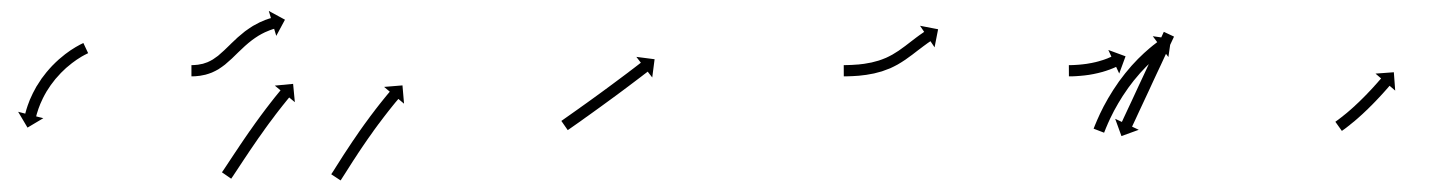

<svg xmlns="http://www.w3.org/2000/svg" viewBox="-20 -317 2587 342"><path d="M135.5 -221.6C136 -221.8 136.5 -222 137 -222.3L128.5 -240.4C128 -240.1 127.5 -239.9 126.9 -239.6C126.9 -239.6 126.9 -239.6 126.9 -239.6C126.9 -239.6 126.9 -239.6 126.9 -239.6C125.3 -238.8 123.8 -238.1 122.2 -237.3C122.2 -237.3 122.2 -237.3 122.2 -237.2C122.2 -237.2 122.1 -237.2 122.1 -237.2C119.7 -235.9 117.4 -234.6 115.1 -233.3C115.1 -233.3 115 -233.3 115 -233.3C114.9 -233.2 114.9 -233.2 114.9 -233.2C111.9 -231.4 108.9 -229.5 106 -227.6C106 -227.6 106 -227.6 105.9 -227.5C105.9 -227.5 105.8 -227.5 105.8 -227.5C102.4 -225.1 99 -222.7 95.7 -220.2C95.7 -220.2 95.6 -220.1 95.6 -220.1C95.5 -220.1 95.5 -220 95.5 -220C91.8 -217.1 88.2 -214.1 84.7 -211.1C84.7 -211.1 84.7 -211 84.6 -211C84.6 -211 84.5 -210.9 84.5 -210.9C80.8 -207.6 77.2 -204.1 73.7 -200.5C73.7 -200.5 73.7 -200.5 73.6 -200.5C73.6 -200.4 73.5 -200.4 73.5 -200.4C70 -196.6 66.5 -192.8 63.2 -188.8C63.2 -188.8 63.2 -188.8 63.1 -188.7C63.1 -188.7 63 -188.6 63 -188.6C59.8 -184.6 56.7 -180.5 53.6 -176.4C53.6 -176.4 53.6 -176.3 53.6 -176.2C53.5 -176.2 53.5 -176.1 53.5 -176.1C50.7 -172 48 -167.8 45.4 -163.6C45.4 -163.6 45.3 -163.5 45.3 -163.5C45.3 -163.4 45.2 -163.4 45.2 -163.4C42.9 -159.3 40.7 -155.3 38.6 -151.1C38.6 -151.1 38.5 -151.1 38.5 -151C38.5 -151 38.5 -150.9 38.5 -150.9C36.6 -147.2 34.9 -143.4 33.3 -139.6C33.3 -139.6 33.3 -139.5 33.2 -139.5C33.2 -139.4 33.2 -139.4 33.2 -139.4C31.9 -136.1 30.7 -132.8 29.5 -129.5C29.5 -129.5 29.5 -129.5 29.4 -129.4C29.4 -129.4 29.4 -129.3 29.4 -129.3C28.6 -126.8 27.7 -124.2 26.9 -121.6C26.9 -121.6 26.9 -121.6 26.9 -121.5C26.9 -121.5 26.9 -121.5 26.9 -121.5C26.4 -119.8 26 -118.1 25.5 -116.5C25.5 -116.5 25.5 -116.4 25.5 -116.4C25.5 -116.4 25.5 -116.4 25.5 -116.4C25.3 -115.8 25.2 -115.2 25 -114.6L12.3 -117.9L29 -89.7L57.2 -106.5L44.4 -109.7C44.6 -110.3 44.7 -110.8 44.9 -111.4C44.9 -111.4 44.9 -111.4 44.9 -111.4C44.8 -111.3 44.8 -111.3 44.8 -111.3C45.3 -112.9 45.7 -114.4 46.1 -116C46.1 -116 46.1 -115.9 46.1 -115.9C46.1 -115.9 46.1 -115.8 46.1 -115.8C46.8 -118.2 47.6 -120.6 48.4 -123C48.4 -123 48.4 -122.9 48.4 -122.9C48.3 -122.9 48.3 -122.8 48.3 -122.8C49.4 -125.9 50.6 -128.9 51.8 -131.9C51.8 -131.9 51.8 -131.9 51.7 -131.8C51.7 -131.8 51.7 -131.7 51.7 -131.7C53.2 -135.3 54.8 -138.8 56.5 -142.2C56.5 -142.2 56.4 -142.2 56.4 -142.1C56.4 -142.1 56.4 -142 56.4 -142C58.3 -145.9 60.4 -149.6 62.6 -153.4C62.6 -153.4 62.5 -153.3 62.5 -153.3C62.5 -153.2 62.4 -153.2 62.4 -153.2C64.8 -157.1 67.4 -161 70 -164.8C70 -164.8 69.9 -164.8 69.9 -164.7C69.9 -164.7 69.8 -164.6 69.8 -164.6C72.7 -168.5 75.6 -172.3 78.6 -176.1C78.6 -176.1 78.6 -176 78.5 -176C78.5 -175.9 78.4 -175.9 78.4 -175.9C81.6 -179.5 84.8 -183.1 88.1 -186.6C88.1 -186.6 88 -186.6 88 -186.5C87.9 -186.5 87.9 -186.5 87.9 -186.5C91.2 -189.8 94.6 -193 98 -196.2C98 -196.2 98 -196.1 97.9 -196.1C97.9 -196 97.8 -196 97.8 -196C101.1 -198.8 104.5 -201.6 107.9 -204.3C107.9 -204.3 107.8 -204.3 107.8 -204.3C107.7 -204.2 107.7 -204.2 107.7 -204.2C110.8 -206.5 113.9 -208.8 117.1 -211C117.1 -211 117.1 -211 117.1 -210.9C117 -210.9 117 -210.9 117 -210.9C119.7 -212.7 122.4 -214.4 125.2 -216.1C125.2 -216.1 125.2 -216 125.1 -216C125.1 -216 125 -216 125 -216C127.2 -217.2 129.3 -218.4 131.5 -219.6C131.5 -219.6 131.5 -219.5 131.4 -219.5C131.4 -219.5 131.4 -219.5 131.4 -219.5C132.8 -220.2 134.2 -220.9 135.6 -221.6C135.6 -221.6 135.6 -221.6 135.5 -221.6C135.5 -221.6 135.5 -221.6 135.5 -221.6Z M322.6 -201C322 -201 321.5 -201 321 -201L321 -181C321.6 -181 322.2 -181 322.8 -181C322.8 -181 322.8 -181 322.8 -181C322.9 -181 322.9 -181 322.9 -181C324.6 -181 326.2 -181.1 327.9 -181.2C327.9 -181.2 328 -181.2 328 -181.2C328.1 -181.2 328.1 -181.2 328.1 -181.2C330.7 -181.4 333.2 -181.6 335.8 -182C335.8 -182 335.8 -182 335.9 -182C336 -182 336.1 -182 336.1 -182C339.3 -182.5 342.5 -183.1 345.7 -183.9C345.7 -183.9 345.8 -183.9 345.9 -183.9C346 -184 346.1 -184 346.1 -184C349.8 -185 353.5 -186.2 357 -187.6C357 -187.6 357.2 -187.6 357.3 -187.7C357.4 -187.7 357.5 -187.8 357.5 -187.8C361.4 -189.5 365.3 -191.5 369 -193.6C369 -193.6 369.1 -193.7 369.2 -193.8C369.3 -193.8 369.4 -193.9 369.4 -193.9C373.4 -196.5 377.3 -199.2 381 -202.1C381 -202.1 381.1 -202.2 381.2 -202.3C381.2 -202.3 381.3 -202.4 381.3 -202.4C385.2 -205.7 389.1 -209.1 392.9 -212.6C392.9 -212.6 392.9 -212.6 392.9 -212.7C393 -212.7 393 -212.7 393 -212.7C396.9 -216.5 400.8 -220.3 404.7 -224.1L404.7 -224L404.6 -224C408.6 -227.9 412.6 -231.6 416.7 -235.4C416.7 -235.4 416.6 -235.3 416.6 -235.3C416.5 -235.3 416.5 -235.2 416.5 -235.2C420.5 -238.8 424.6 -242.2 428.9 -245.5C428.9 -245.5 428.8 -245.5 428.7 -245.4C428.7 -245.4 428.6 -245.3 428.6 -245.3C432.6 -248.2 436.6 -251 440.8 -253.6C440.8 -253.6 440.8 -253.6 440.7 -253.5C440.6 -253.5 440.5 -253.4 440.5 -253.4C444.2 -255.6 447.9 -257.6 451.7 -259.4C451.7 -259.4 451.6 -259.4 451.6 -259.4C451.5 -259.3 451.4 -259.3 451.4 -259.3C454.4 -260.6 457.4 -261.9 460.5 -263.1C460.5 -263.1 460.4 -263.1 460.4 -263.1C460.3 -263 460.3 -263 460.3 -263C462.2 -263.7 464.2 -264.4 466.2 -265.1C466.2 -265.1 466.2 -265 466.2 -265C466.2 -265 466.1 -265 466.1 -265C466.9 -265.2 467.6 -265.5 468.3 -265.7L472.1 -253.1L487.6 -281.9L458.8 -297.5L462.6 -284.8C461.8 -284.6 461 -284.4 460.3 -284.1C460.3 -284.1 460.2 -284.1 460.2 -284.1C460.2 -284.1 460.1 -284.1 460.1 -284.1C457.9 -283.4 455.7 -282.6 453.5 -281.8C453.5 -281.8 453.5 -281.8 453.4 -281.8C453.3 -281.8 453.3 -281.8 453.3 -281.8C449.9 -280.4 446.5 -279 443.2 -277.5C443.2 -277.5 443.1 -277.5 443.1 -277.5C443 -277.4 442.9 -277.4 442.9 -277.4C438.7 -275.3 434.6 -273.1 430.5 -270.8C430.5 -270.8 430.4 -270.7 430.4 -270.7C430.3 -270.6 430.2 -270.6 430.2 -270.6C425.6 -267.7 421.2 -264.6 416.8 -261.5C416.8 -261.5 416.7 -261.4 416.7 -261.4C416.6 -261.3 416.5 -261.3 416.5 -261.3C412 -257.7 407.6 -254 403.3 -250.3C403.3 -250.3 403.3 -250.2 403.2 -250.2C403.2 -250.1 403.1 -250.1 403.1 -250.1C398.9 -246.3 394.8 -242.3 390.7 -238.4L390.7 -238.4L390.7 -238.3C386.9 -234.6 383 -230.9 379.2 -227.2C379.2 -227.2 379.2 -227.2 379.2 -227.2C379.2 -227.2 379.3 -227.3 379.3 -227.3C375.8 -224 372.2 -220.8 368.5 -217.7C368.5 -217.7 368.5 -217.8 368.6 -217.8C368.7 -217.9 368.8 -217.9 368.8 -217.9C365.5 -215.4 362.1 -213 358.6 -210.7C358.6 -210.7 358.7 -210.8 358.8 -210.8C358.9 -210.9 359 -211 359 -211C355.9 -209.2 352.7 -207.5 349.4 -206.1C349.4 -206.1 349.5 -206.1 349.6 -206.2C349.7 -206.2 349.9 -206.3 349.9 -206.3C346.9 -205.1 343.9 -204.1 340.8 -203.2C340.8 -203.2 340.9 -203.3 341 -203.3C341.1 -203.3 341.2 -203.4 341.2 -203.4C338.5 -202.7 335.8 -202.2 333 -201.8C333 -201.8 333.1 -201.8 333.2 -201.8C333.3 -201.8 333.4 -201.8 333.4 -201.8C331.1 -201.5 328.9 -201.3 326.7 -201.2C326.7 -201.2 326.8 -201.2 326.8 -201.2C326.9 -201.2 326.9 -201.2 326.9 -201.2C325.4 -201.1 324 -201 322.5 -201C322.5 -201 322.5 -201 322.5 -201C322.6 -201 322.6 -201 322.6 -201ZM376.4 -11.6C376.1 -11.1 375.7 -10.6 375.3 -10.1L391.8 1.3C392.2 0.8 392.5 0.2 392.9 -0.3L392.9 -0.3L392.9 -0.3C393.9 -1.8 394.9 -3.3 396 -4.8L396 -4.9L396 -4.9C397.6 -7.3 399.2 -9.7 400.8 -12.1L400.8 -12.1L400.8 -12.1C402.9 -15.2 404.9 -18.4 407 -21.5C409.5 -25.2 412 -29 414.4 -32.7L414.4 -32.7L414.4 -32.7C417.2 -36.9 420 -41 422.8 -45.2L422.8 -45.2L422.7 -45.2C425.7 -49.6 428.8 -54.1 431.8 -58.5L431.8 -58.5L431.8 -58.5C434.9 -63 438.1 -67.6 441.2 -72.2L441.2 -72.1L441.2 -72.1C444.4 -76.7 447.6 -81.2 450.9 -85.7L450.8 -85.7L450.8 -85.7C454 -90.1 457.2 -94.4 460.3 -98.8L460.3 -98.7L460.3 -98.7C463.3 -102.8 466.3 -106.8 469.4 -110.8L469.4 -110.8L469.3 -110.8C472.1 -114.4 474.8 -118 477.6 -121.6L477.6 -121.6L477.6 -121.5C479.9 -124.5 482.3 -127.6 484.7 -130.6L484.7 -130.5L484.7 -130.5C486.5 -132.8 488.3 -135.1 490.2 -137.4L490.2 -137.4L490.2 -137.4C491.4 -138.9 492.6 -140.3 493.8 -141.8L493.8 -141.8L493.8 -141.8C494.2 -142.3 494.7 -142.8 495.1 -143.4L505.2 -135L502.1 -167.6L469.5 -164.5L479.7 -156.1C479.2 -155.6 478.8 -155.1 478.4 -154.5L478.4 -154.5L478.4 -154.5C477.1 -153 475.9 -151.5 474.7 -150L474.7 -150L474.7 -150C472.8 -147.7 470.9 -145.4 469 -143L469 -143L469 -143C466.6 -140 464.2 -136.9 461.8 -133.8L461.8 -133.8L461.8 -133.8C459 -130.2 456.2 -126.6 453.4 -122.9L453.4 -122.9L453.4 -122.9C450.3 -118.8 447.3 -114.7 444.2 -110.6L444.2 -110.6L444.2 -110.6C441 -106.2 437.8 -101.8 434.6 -97.4L434.6 -97.4L434.6 -97.4C431.3 -92.8 428.1 -88.2 424.9 -83.6L424.8 -83.6L424.8 -83.6C421.6 -79 418.5 -74.4 415.3 -69.8L415.3 -69.8L415.3 -69.8C412.2 -65.3 409.2 -60.8 406.2 -56.4L406.2 -56.3L406.2 -56.3C403.3 -52.1 400.5 -48 397.8 -43.8L397.8 -43.8L397.8 -43.8C395.3 -40 392.8 -36.3 390.3 -32.5C388.3 -29.4 386.2 -26.2 384.1 -23.1L384.1 -23.1L384.1 -23.1C382.5 -20.7 381 -18.4 379.4 -16L379.4 -16L379.4 -16C378.4 -14.5 377.4 -13.1 376.4 -11.6L376.4 -11.6ZM571 -8.1C570.7 -7.6 570.4 -7.1 570 -6.6L586.7 4.4C587 3.9 587.4 3.4 587.7 2.9L587.7 2.9L587.7 2.9C588.7 1.3 589.7 -0.2 590.7 -1.8L590.7 -1.8L590.7 -1.8C592.3 -4.2 593.8 -6.7 595.4 -9.1C597.4 -12.3 599.4 -15.5 601.5 -18.7L601.5 -18.7L601.5 -18.7C603.9 -22.5 606.3 -26.2 608.7 -30L608.7 -30L608.7 -30C611.5 -34.2 614.2 -38.4 617 -42.6L617 -42.6L616.9 -42.6C619.9 -47.1 622.9 -51.5 625.9 -56L625.9 -56L625.9 -56C629 -60.6 632.2 -65.2 635.3 -69.7L635.3 -69.7L635.3 -69.7C638.5 -74.2 641.7 -78.8 645 -83.3C645 -83.3 645 -83.3 645 -83.3C644.9 -83.3 644.9 -83.3 644.9 -83.3C648.1 -87.7 651.3 -92 654.5 -96.4C654.5 -96.4 654.5 -96.3 654.5 -96.3C654.5 -96.3 654.5 -96.3 654.5 -96.3C657.5 -100.4 660.5 -104.4 663.6 -108.4L663.6 -108.4L663.6 -108.4C666.3 -112 669.1 -115.5 671.9 -119.1L671.9 -119.1L671.9 -119.1C674.2 -122.1 676.6 -125.1 679 -128L679 -128L679 -128C680.9 -130.3 682.8 -132.6 684.6 -134.9L684.6 -134.9L684.6 -134.9C685.8 -136.3 687.1 -137.8 688.3 -139.2L688.3 -139.2L688.3 -139.2C688.7 -139.7 689.1 -140.3 689.6 -140.8L699.7 -132.3L696.9 -164.9L664.2 -162.2L674.3 -153.7C673.9 -153.1 673.4 -152.6 673 -152.1L673 -152.1L673 -152.1C671.7 -150.6 670.5 -149.1 669.2 -147.6L669.2 -147.6L669.2 -147.6C667.3 -145.3 665.4 -143 663.5 -140.6L663.5 -140.6L663.5 -140.6C661 -137.6 658.6 -134.5 656.2 -131.5L656.2 -131.5L656.2 -131.5C653.3 -127.8 650.5 -124.2 647.7 -120.6L647.7 -120.6L647.7 -120.5C644.6 -116.5 641.5 -112.4 638.4 -108.3C638.4 -108.3 638.4 -108.3 638.4 -108.3C638.4 -108.2 638.4 -108.2 638.4 -108.2C635.2 -103.8 631.9 -99.4 628.7 -95C628.7 -95 628.7 -95 628.7 -95C628.7 -95 628.7 -95 628.7 -95C625.4 -90.4 622.2 -85.8 618.9 -81.2L618.9 -81.1L618.9 -81.1C615.7 -76.5 612.5 -71.9 609.4 -67.2L609.4 -67.2L609.3 -67.2C606.3 -62.7 603.3 -58.2 600.3 -53.6L600.3 -53.6L600.3 -53.6C597.5 -49.4 594.7 -45.1 591.9 -40.9L591.9 -40.9L591.9 -40.9C589.5 -37.1 587 -33.2 584.6 -29.4L584.6 -29.4L584.6 -29.4C582.5 -26.2 580.5 -23 578.5 -19.8C576.9 -17.4 575.4 -15 573.9 -12.5L573.9 -12.5L573.9 -12.5C572.9 -11.1 572 -9.6 571 -8.1L571 -8.1Z M981.5 -102.7C980.9 -102.4 980.4 -102 979.9 -101.6L991.3 -85.2C991.8 -85.6 992.4 -86 992.9 -86.3C994.4 -87.4 996 -88.5 997.5 -89.5C999.9 -91.2 1002.3 -92.9 1004.6 -94.5C1007.7 -96.7 1010.8 -98.9 1013.9 -101L1013.9 -101L1013.9 -101C1017.5 -103.6 1021.1 -106.2 1024.7 -108.8L1024.8 -108.8L1024.8 -108.8C1028.8 -111.7 1032.8 -114.6 1036.9 -117.5L1036.9 -117.5L1036.9 -117.5C1041.2 -120.6 1045.5 -123.7 1049.8 -126.8L1049.8 -126.8L1049.8 -126.8C1054.3 -130 1058.7 -133.2 1063.1 -136.5L1063.1 -136.5L1063.1 -136.5C1067.6 -139.7 1072 -143 1076.4 -146.2L1076.4 -146.2L1076.4 -146.2C1080.7 -149.4 1084.9 -152.5 1089.2 -155.7L1089.2 -155.7L1089.2 -155.7C1093.2 -158.7 1097.2 -161.7 1101.1 -164.6L1101.2 -164.6L1101.2 -164.7C1104.7 -167.3 1108.3 -170 1111.8 -172.7L1111.8 -172.7L1111.8 -172.7C1114.8 -175 1117.8 -177.2 1120.8 -179.5C1123.1 -181.3 1125.4 -183 1127.7 -184.8C1129.2 -185.9 1130.7 -187.1 1132.2 -188.2C1132.7 -188.6 1133.2 -189 1133.7 -189.4L1141.8 -179L1146 -211.5L1113.5 -215.7L1121.5 -205.3C1121 -204.9 1120.5 -204.5 1120 -204.1C1118.5 -202.9 1117 -201.8 1115.6 -200.7C1113.3 -198.9 1111 -197.2 1108.7 -195.4C1105.7 -193.2 1102.7 -190.9 1099.7 -188.6L1099.7 -188.6L1099.8 -188.6C1096.2 -186 1092.7 -183.3 1089.1 -180.6L1089.1 -180.6L1089.1 -180.6C1085.2 -177.7 1081.2 -174.7 1077.3 -171.8L1077.3 -171.8L1077.3 -171.8C1073 -168.6 1068.8 -165.5 1064.5 -162.3L1064.5 -162.3L1064.5 -162.3C1060.1 -159.1 1055.7 -155.8 1051.3 -152.6L1051.3 -152.6L1051.3 -152.6C1046.9 -149.4 1042.5 -146.2 1038.1 -143L1038.1 -143L1038.1 -143C1033.8 -139.9 1029.5 -136.8 1025.2 -133.7L1025.2 -133.7L1025.2 -133.7C1021.2 -130.8 1017.2 -127.9 1013.1 -125.1L1013.1 -125.1L1013.2 -125.1C1009.5 -122.5 1005.9 -119.9 1002.3 -117.4L1002.3 -117.4L1002.3 -117.4C999.3 -115.2 996.2 -113.1 993.1 -110.9C990.8 -109.2 988.4 -107.6 986 -105.9C984.5 -104.9 983 -103.8 981.5 -102.7Z M1484.8 -201C1484.2 -201 1483.6 -201 1482.9 -201L1483 -181C1483.6 -181 1484.3 -181 1484.9 -181L1484.9 -181L1484.9 -181C1486.7 -181 1488.5 -181.1 1490.3 -181.1C1490.3 -181.1 1490.4 -181.1 1490.4 -181.1C1490.4 -181.1 1490.4 -181.1 1490.4 -181.1C1493.2 -181.2 1496 -181.3 1498.8 -181.4C1498.8 -181.4 1498.8 -181.4 1498.8 -181.4C1498.9 -181.4 1498.9 -181.4 1498.9 -181.4C1502.5 -181.6 1506.1 -181.8 1509.7 -182.1C1509.7 -182.1 1509.7 -182.1 1509.7 -182.1C1509.8 -182.1 1509.8 -182.1 1509.8 -182.1C1514 -182.5 1518.2 -183 1522.4 -183.6C1522.4 -183.6 1522.5 -183.6 1522.5 -183.6C1522.6 -183.6 1522.6 -183.6 1522.6 -183.6C1527.2 -184.3 1531.8 -185.2 1536.4 -186.1C1536.4 -186.1 1536.5 -186.1 1536.5 -186.1C1536.6 -186.1 1536.6 -186.1 1536.6 -186.1C1541.4 -187.3 1546.2 -188.5 1550.9 -189.9C1550.9 -189.9 1551 -189.9 1551.1 -190C1551.2 -190 1551.2 -190 1551.2 -190C1556 -191.6 1560.7 -193.4 1565.4 -195.3C1565.4 -195.3 1565.5 -195.3 1565.6 -195.4C1565.6 -195.4 1565.7 -195.4 1565.7 -195.4C1570.3 -197.5 1574.8 -199.8 1579.2 -202.2C1579.2 -202.2 1579.3 -202.2 1579.4 -202.3C1579.5 -202.3 1579.5 -202.4 1579.5 -202.4C1583.8 -204.9 1588 -207.5 1592.1 -210.3C1592.1 -210.3 1592.2 -210.3 1592.2 -210.3C1592.3 -210.4 1592.3 -210.4 1592.3 -210.4C1596.2 -213.1 1600.1 -215.9 1603.9 -218.8C1603.9 -218.8 1603.9 -218.8 1604 -218.8C1604 -218.8 1604 -218.8 1604 -218.8C1607.5 -221.5 1611 -224.2 1614.5 -226.9L1614.5 -226.9L1614.5 -226.9C1617.6 -229.2 1620.6 -231.5 1623.7 -233.8C1623.7 -233.8 1623.6 -233.8 1623.6 -233.8C1623.6 -233.8 1623.6 -233.8 1623.6 -233.8C1626 -235.6 1628.5 -237.4 1630.9 -239.1C1630.9 -239.1 1630.9 -239.1 1630.9 -239.1C1630.9 -239.1 1630.8 -239.1 1630.8 -239.1C1632.4 -240.2 1634 -241.3 1635.7 -242.5C1635.7 -242.5 1635.7 -242.4 1635.6 -242.4C1635.6 -242.4 1635.6 -242.4 1635.6 -242.4C1636.2 -242.8 1636.8 -243.2 1637.4 -243.6L1644.7 -232.7L1651 -264.9L1618.8 -271.1L1626.2 -260.2C1625.6 -259.8 1625 -259.4 1624.4 -259C1624.4 -259 1624.4 -259 1624.4 -259C1624.4 -258.9 1624.3 -258.9 1624.3 -258.9C1622.7 -257.8 1621 -256.6 1619.3 -255.4C1619.3 -255.4 1619.3 -255.4 1619.3 -255.4C1619.3 -255.4 1619.2 -255.4 1619.2 -255.4C1616.7 -253.6 1614.2 -251.7 1611.7 -249.9C1611.7 -249.9 1611.7 -249.8 1611.7 -249.8C1611.6 -249.8 1611.6 -249.8 1611.6 -249.8C1608.5 -247.5 1605.4 -245.1 1602.3 -242.7L1602.3 -242.7L1602.3 -242.7C1598.9 -240.1 1595.4 -237.4 1591.9 -234.7C1591.9 -234.7 1591.9 -234.8 1591.9 -234.8C1592 -234.8 1592 -234.8 1592 -234.8C1588.3 -232.1 1584.6 -229.4 1580.9 -226.8C1580.9 -226.8 1580.9 -226.8 1581 -226.8C1581 -226.9 1581.1 -226.9 1581.1 -226.9C1577.2 -224.4 1573.3 -221.9 1569.4 -219.6C1569.4 -219.6 1569.5 -219.7 1569.5 -219.7C1569.6 -219.7 1569.7 -219.8 1569.7 -219.8C1565.7 -217.6 1561.6 -215.5 1557.4 -213.6C1557.4 -213.6 1557.5 -213.7 1557.6 -213.7C1557.7 -213.7 1557.7 -213.8 1557.7 -213.8C1553.5 -212 1549.2 -210.4 1544.9 -209C1544.9 -209 1545 -209 1545.1 -209C1545.2 -209.1 1545.2 -209.1 1545.2 -209.1C1540.9 -207.8 1536.5 -206.6 1532.1 -205.6C1532.1 -205.6 1532.2 -205.6 1532.3 -205.7C1532.3 -205.7 1532.4 -205.7 1532.4 -205.7C1528.1 -204.8 1523.9 -204 1519.6 -203.4C1519.6 -203.4 1519.6 -203.4 1519.7 -203.4C1519.7 -203.4 1519.8 -203.4 1519.8 -203.4C1515.8 -202.9 1511.9 -202.4 1507.9 -202C1507.9 -202 1507.9 -202.1 1508 -202.1C1508 -202.1 1508.1 -202.1 1508.1 -202.1C1504.6 -201.8 1501.2 -201.5 1497.8 -201.4C1497.8 -201.4 1497.8 -201.4 1497.9 -201.4C1497.9 -201.4 1497.9 -201.4 1497.9 -201.4C1495.2 -201.2 1492.6 -201.2 1489.9 -201.1C1489.9 -201.1 1489.9 -201.1 1489.9 -201.1C1490 -201.1 1490 -201.1 1490 -201.1C1488.2 -201 1486.5 -201 1484.8 -201L1484.8 -201Z M1884.8 -201C1884.5 -201 1884.2 -201 1883.9 -201L1884 -181C1884.3 -181 1884.6 -181 1884.9 -181L1885 -181L1885 -181C1885.9 -181 1886.8 -181 1887.7 -181C1887.7 -181 1887.7 -181 1887.7 -181C1887.7 -181 1887.8 -181 1887.8 -181C1889.2 -181.1 1890.6 -181.1 1892 -181.1C1892 -181.1 1892 -181.1 1892 -181.1C1892.1 -181.1 1892.1 -181.1 1892.1 -181.1C1893.9 -181.2 1895.7 -181.3 1897.6 -181.4C1897.6 -181.4 1897.6 -181.4 1897.6 -181.4C1897.6 -181.4 1897.7 -181.4 1897.7 -181.4C1899.8 -181.5 1902 -181.7 1904.2 -181.9C1904.2 -181.9 1904.2 -181.9 1904.2 -181.9C1904.2 -181.9 1904.3 -181.9 1904.3 -181.9C1906.7 -182.1 1909.1 -182.3 1911.5 -182.6C1911.5 -182.6 1911.5 -182.6 1911.5 -182.6C1911.6 -182.6 1911.6 -182.6 1911.6 -182.6C1914.1 -182.9 1916.7 -183.3 1919.2 -183.6C1919.2 -183.6 1919.3 -183.6 1919.3 -183.6C1919.3 -183.6 1919.4 -183.6 1919.4 -183.6C1922 -184.1 1924.6 -184.5 1927.2 -185C1927.2 -185 1927.2 -185 1927.3 -185C1927.3 -185 1927.3 -185 1927.3 -185C1929.9 -185.5 1932.5 -186.1 1935.1 -186.7C1935.1 -186.7 1935.1 -186.7 1935.2 -186.7C1935.2 -186.7 1935.2 -186.7 1935.2 -186.7C1937.7 -187.3 1940.2 -187.9 1942.6 -188.6C1942.6 -188.6 1942.7 -188.6 1942.7 -188.6C1942.7 -188.6 1942.8 -188.6 1942.8 -188.6C1945.1 -189.3 1947.3 -190 1949.6 -190.7C1949.6 -190.7 1949.6 -190.7 1949.7 -190.7C1949.7 -190.7 1949.7 -190.7 1949.7 -190.7C1951.7 -191.4 1953.7 -192.1 1955.7 -192.8C1955.7 -192.8 1955.8 -192.8 1955.8 -192.8C1955.8 -192.8 1955.9 -192.8 1955.9 -192.8C1957.5 -193.5 1959.2 -194.1 1960.9 -194.8C1960.9 -194.8 1960.9 -194.8 1960.9 -194.8C1960.9 -194.8 1961 -194.8 1961 -194.8C1962.2 -195.3 1963.5 -195.9 1964.8 -196.4C1964.8 -196.4 1964.8 -196.4 1964.8 -196.4C1964.8 -196.4 1964.8 -196.4 1964.8 -196.4C1965.6 -196.8 1966.4 -197.2 1967.2 -197.5L1967.3 -197.5L1967.3 -197.5C1967.6 -197.7 1967.8 -197.8 1968.1 -197.9L1973.6 -186L1984.9 -216.7L1954.2 -228L1959.7 -216.1C1959.4 -215.9 1959.2 -215.8 1958.9 -215.7L1958.9 -215.7L1959 -215.7C1958.2 -215.4 1957.5 -215.1 1956.8 -214.7C1956.8 -214.7 1956.8 -214.7 1956.8 -214.8C1956.8 -214.8 1956.8 -214.8 1956.8 -214.8C1955.7 -214.3 1954.5 -213.8 1953.4 -213.3C1953.4 -213.3 1953.4 -213.3 1953.4 -213.3C1953.4 -213.3 1953.5 -213.3 1953.5 -213.3C1951.9 -212.7 1950.4 -212.2 1948.9 -211.6C1948.9 -211.6 1948.9 -211.6 1948.9 -211.6C1949 -211.6 1949 -211.6 1949 -211.6C1947.1 -211 1945.3 -210.3 1943.5 -209.7C1943.5 -209.7 1943.5 -209.7 1943.5 -209.7C1943.5 -209.7 1943.6 -209.8 1943.6 -209.8C1941.5 -209.1 1939.4 -208.5 1937.3 -207.9C1937.3 -207.9 1937.3 -207.9 1937.3 -207.9C1937.4 -207.9 1937.4 -207.9 1937.4 -207.9C1935.1 -207.3 1932.8 -206.7 1930.5 -206.1C1930.5 -206.1 1930.6 -206.1 1930.6 -206.2C1930.6 -206.2 1930.7 -206.2 1930.7 -206.2C1928.3 -205.6 1925.9 -205.1 1923.4 -204.6C1923.4 -204.6 1923.5 -204.6 1923.5 -204.6C1923.5 -204.7 1923.6 -204.7 1923.6 -204.7C1921.1 -204.2 1918.7 -203.8 1916.2 -203.4C1916.2 -203.4 1916.3 -203.4 1916.3 -203.4C1916.3 -203.4 1916.4 -203.4 1916.4 -203.4C1914 -203.1 1911.6 -202.7 1909.2 -202.5C1909.2 -202.5 1909.2 -202.5 1909.2 -202.5C1909.2 -202.5 1909.3 -202.5 1909.3 -202.5C1907 -202.2 1904.7 -202 1902.5 -201.8C1902.5 -201.8 1902.5 -201.8 1902.5 -201.8C1902.6 -201.8 1902.6 -201.8 1902.6 -201.8C1900.5 -201.6 1898.5 -201.5 1896.5 -201.4C1896.5 -201.4 1896.5 -201.4 1896.5 -201.4C1896.5 -201.4 1896.5 -201.4 1896.5 -201.4C1894.8 -201.3 1893.1 -201.2 1891.3 -201.1C1891.3 -201.1 1891.3 -201.1 1891.4 -201.1C1891.4 -201.1 1891.4 -201.1 1891.4 -201.1C1890.1 -201.1 1888.7 -201.1 1887.4 -201C1887.4 -201 1887.4 -201 1887.4 -201C1887.4 -201 1887.4 -201 1887.4 -201C1886.6 -201 1885.7 -201 1884.8 -201L1884.8 -201ZM2070.4 -250C2070.6 -250.6 2070.9 -251.2 2071.2 -251.8L2053.1 -260.3C2052.8 -259.7 2052.5 -259.1 2052.2 -258.5C2051.4 -256.8 2050.6 -255.1 2049.9 -253.4C2048.6 -250.7 2047.4 -248.1 2046.2 -245.5C2044.6 -242 2043 -238.6 2041.4 -235.2C2039.5 -231.1 2037.6 -227.1 2035.7 -223C2033.6 -218.5 2031.5 -214 2029.4 -209.5C2027.2 -204.7 2024.9 -199.8 2022.7 -195C2020.3 -190 2018 -185 2015.7 -180C2013.4 -175 2011.1 -170.1 2008.7 -165.1C2006.5 -160.2 2004.2 -155.4 2002 -150.6C1999.9 -146.1 1997.8 -141.5 1995.7 -137C1993.8 -133 1991.9 -128.9 1990 -124.9C1988.4 -121.5 1986.8 -118 1985.2 -114.6C1984 -112 1982.8 -109.3 1981.5 -106.7C1980.8 -105 1980 -103.3 1979.2 -101.6C1978.9 -101 1978.6 -100.4 1978.3 -99.8L1966.4 -105.4L1977.6 -74.6L2008.4 -85.8L1996.5 -91.4C1996.7 -92 1997 -92.6 1997.3 -93.2C1998.1 -94.9 1998.9 -96.6 1999.7 -98.3C2000.9 -100.9 2002.1 -103.5 2003.4 -106.2C2005 -109.6 2006.5 -113 2008.1 -116.4C2010 -120.5 2011.9 -124.5 2013.8 -128.6C2015.9 -133.1 2018 -137.6 2020.1 -142.1C2022.4 -147 2024.6 -151.8 2026.9 -156.6C2029.2 -161.6 2031.5 -166.6 2033.8 -171.6C2036.2 -176.6 2038.5 -181.6 2040.8 -186.6C2043 -191.4 2045.3 -196.2 2047.6 -201C2049.7 -205.6 2051.8 -210.1 2053.9 -214.6C2055.7 -218.6 2057.6 -222.7 2059.5 -226.7C2061.1 -230.2 2062.7 -233.6 2064.3 -237C2065.5 -239.6 2066.8 -242.3 2068 -244.9C2068.8 -246.6 2069.6 -248.3 2070.4 -250ZM1928.8 -89.8C1928.5 -89.1 1928.3 -88.5 1928 -87.8L1946.7 -80.6C1946.9 -81.2 1947.2 -81.9 1947.4 -82.5L1947.4 -82.5L1947.4 -82.5C1948.1 -84.3 1948.8 -86.1 1949.6 -87.9C1949.6 -87.9 1949.6 -87.9 1949.6 -87.9C1949.6 -87.8 1949.5 -87.8 1949.5 -87.8C1950.7 -90.6 1951.9 -93.4 1953.1 -96.2C1953.1 -96.2 1953.1 -96.1 1953.1 -96.1C1953.1 -96.1 1953 -96.1 1953 -96.1C1954.6 -99.7 1956.3 -103.2 1957.9 -106.8C1957.9 -106.8 1957.9 -106.7 1957.9 -106.7C1957.9 -106.7 1957.9 -106.7 1957.9 -106.7C1959.9 -110.8 1962 -115 1964.1 -119.1C1964.1 -119.1 1964.1 -119.1 1964.1 -119C1964.1 -119 1964 -119 1964 -119C1966.5 -123.5 1969 -128.1 1971.6 -132.5C1971.6 -132.5 1971.5 -132.5 1971.5 -132.5C1971.5 -132.5 1971.5 -132.4 1971.5 -132.4C1974.3 -137.2 1977.2 -141.9 1980.2 -146.6C1980.2 -146.6 1980.2 -146.5 1980.1 -146.5C1980.1 -146.5 1980.1 -146.4 1980.1 -146.4C1983.2 -151.2 1986.5 -156 1989.8 -160.6C1989.8 -160.6 1989.7 -160.6 1989.7 -160.6C1989.7 -160.5 1989.7 -160.5 1989.7 -160.5C1993.1 -165.1 1996.5 -169.7 2000.1 -174.2C2000.1 -174.2 2000.1 -174.1 2000 -174.1C2000 -174.1 2000 -174 2000 -174C2003.5 -178.3 2007.1 -182.6 2010.8 -186.8C2010.8 -186.8 2010.7 -186.7 2010.7 -186.7C2010.7 -186.7 2010.6 -186.6 2010.6 -186.6C2014.1 -190.5 2017.7 -194.3 2021.3 -198C2021.3 -198 2021.3 -198 2021.3 -198C2021.2 -198 2021.2 -197.9 2021.2 -197.9C2024.5 -201.2 2027.9 -204.5 2031.3 -207.7C2031.3 -207.7 2031.3 -207.6 2031.3 -207.6C2031.2 -207.6 2031.2 -207.6 2031.2 -207.6C2034.1 -210.2 2037.1 -212.8 2040.1 -215.4C2040.1 -215.4 2040.1 -215.4 2040 -215.4C2040 -215.4 2040 -215.3 2040 -215.3C2042.3 -217.3 2044.7 -219.2 2047.1 -221.1C2047.1 -221.1 2047.1 -221.1 2047.1 -221.1C2047 -221.1 2047 -221.1 2047 -221.1C2048.6 -222.3 2050.1 -223.5 2051.7 -224.7L2051.7 -224.7L2051.6 -224.7C2052.2 -225.1 2052.8 -225.5 2053.3 -225.9L2061.2 -215.4L2065.9 -247.9L2033.4 -252.5L2041.3 -241.9C2040.7 -241.5 2040.2 -241.1 2039.6 -240.6L2039.6 -240.6L2039.6 -240.6C2037.9 -239.4 2036.3 -238.1 2034.7 -236.8C2034.7 -236.8 2034.6 -236.8 2034.6 -236.8C2034.6 -236.8 2034.6 -236.8 2034.6 -236.8C2032.1 -234.8 2029.6 -232.7 2027.2 -230.7C2027.2 -230.7 2027.1 -230.7 2027.1 -230.6C2027.1 -230.6 2027.1 -230.6 2027.1 -230.6C2023.9 -227.9 2020.8 -225.2 2017.8 -222.4C2017.8 -222.4 2017.7 -222.4 2017.7 -222.3C2017.7 -222.3 2017.7 -222.3 2017.7 -222.3C2014.1 -218.9 2010.6 -215.5 2007.1 -212.1C2007.1 -212.1 2007.1 -212.1 2007.1 -212C2007 -212 2007 -212 2007 -212C2003.2 -208.1 1999.5 -204.1 1995.8 -200.1C1995.8 -200.1 1995.8 -200.1 1995.8 -200C1995.7 -200 1995.7 -200 1995.7 -200C1991.9 -195.6 1988.2 -191.2 1984.5 -186.7C1984.5 -186.7 1984.5 -186.7 1984.4 -186.6C1984.4 -186.6 1984.4 -186.6 1984.4 -186.6C1980.7 -181.9 1977.1 -177.1 1973.5 -172.3C1973.5 -172.3 1973.5 -172.3 1973.5 -172.3C1973.5 -172.2 1973.4 -172.2 1973.4 -172.2C1970 -167.3 1966.7 -162.4 1963.4 -157.4C1963.4 -157.4 1963.4 -157.4 1963.3 -157.4C1963.3 -157.3 1963.3 -157.3 1963.3 -157.3C1960.2 -152.5 1957.2 -147.6 1954.3 -142.6C1954.3 -142.6 1954.3 -142.6 1954.2 -142.5C1954.2 -142.5 1954.2 -142.5 1954.2 -142.5C1951.5 -137.8 1948.9 -133.1 1946.4 -128.4C1946.4 -128.4 1946.4 -128.3 1946.4 -128.3C1946.4 -128.3 1946.3 -128.3 1946.3 -128.3C1944.1 -124 1942 -119.7 1939.9 -115.4C1939.9 -115.4 1939.9 -115.3 1939.9 -115.3C1939.8 -115.3 1939.8 -115.3 1939.8 -115.3C1938.1 -111.6 1936.4 -107.9 1934.8 -104.2C1934.8 -104.2 1934.8 -104.2 1934.7 -104.2C1934.7 -104.1 1934.7 -104.1 1934.7 -104.1C1933.5 -101.2 1932.3 -98.4 1931.1 -95.5C1931.1 -95.5 1931.1 -95.5 1931.1 -95.4C1931 -95.4 1931 -95.4 1931 -95.4C1930.3 -93.6 1929.5 -91.7 1928.8 -89.8L1928.8 -89.8Z M2359.6 -100.8C2359.3 -100.6 2358.9 -100.4 2358.6 -100.1L2370.2 -83.8C2370.6 -84.1 2370.9 -84.3 2371.3 -84.6L2371.3 -84.6L2371.3 -84.6C2372.3 -85.3 2373.2 -86 2374.2 -86.7L2374.2 -86.7L2374.3 -86.7C2375.8 -87.9 2377.3 -89 2378.8 -90.1C2378.8 -90.1 2378.8 -90.2 2378.8 -90.2C2378.8 -90.2 2378.9 -90.2 2378.9 -90.2C2380.8 -91.7 2382.7 -93.2 2384.7 -94.7C2384.7 -94.7 2384.7 -94.7 2384.7 -94.7C2384.7 -94.8 2384.7 -94.8 2384.7 -94.8C2387 -96.6 2389.3 -98.4 2391.5 -100.3C2391.5 -100.3 2391.5 -100.3 2391.5 -100.3C2391.6 -100.3 2391.6 -100.3 2391.6 -100.3C2394.1 -102.4 2396.5 -104.6 2399 -106.7C2399 -106.7 2399 -106.7 2399 -106.7C2399.1 -106.7 2399.1 -106.8 2399.1 -106.8C2401.7 -109.1 2404.3 -111.4 2406.9 -113.8C2406.9 -113.8 2406.9 -113.8 2406.9 -113.8C2406.9 -113.8 2406.9 -113.8 2406.9 -113.8C2409.6 -116.3 2412.2 -118.8 2414.8 -121.3C2414.8 -121.3 2414.8 -121.3 2414.9 -121.3C2414.9 -121.3 2414.9 -121.3 2414.9 -121.3C2417.5 -123.8 2420.1 -126.4 2422.6 -129C2422.6 -129 2422.7 -129 2422.7 -129C2422.7 -129 2422.7 -129 2422.7 -129C2425.2 -131.5 2427.6 -134 2430.1 -136.6C2430.1 -136.6 2430.1 -136.6 2430.1 -136.6C2430.1 -136.6 2430.1 -136.6 2430.1 -136.6C2432.4 -139 2434.7 -141.4 2436.9 -143.8L2436.9 -143.8L2436.9 -143.8C2439 -146 2441 -148.2 2443 -150.4L2443 -150.4L2443 -150.4C2444.7 -152.3 2446.3 -154.1 2448 -156L2448 -156L2448 -156C2449.3 -157.5 2450.6 -158.9 2451.9 -160.4L2451.9 -160.4L2451.9 -160.4C2452.7 -161.3 2453.5 -162.3 2454.3 -163.2L2454.3 -163.2L2454.3 -163.2C2454.6 -163.5 2454.9 -163.9 2455.2 -164.2L2465.2 -155.6L2462.8 -188.3L2430.1 -185.9L2440.1 -177.3C2439.8 -177 2439.5 -176.6 2439.2 -176.3L2439.2 -176.3L2439.2 -176.3C2438.4 -175.4 2437.6 -174.5 2436.8 -173.5L2436.8 -173.6L2436.8 -173.6C2435.6 -172.1 2434.3 -170.7 2433.1 -169.3L2433.1 -169.3L2433.1 -169.3C2431.4 -167.5 2429.8 -165.6 2428.1 -163.8L2428.2 -163.8L2428.2 -163.8C2426.2 -161.7 2424.2 -159.5 2422.3 -157.4L2422.3 -157.4L2422.3 -157.4C2420.1 -155.1 2417.9 -152.7 2415.6 -150.4C2415.6 -150.4 2415.7 -150.4 2415.7 -150.4C2415.7 -150.4 2415.7 -150.4 2415.7 -150.4C2413.3 -148 2410.9 -145.5 2408.5 -143.1C2408.5 -143.1 2408.5 -143.1 2408.5 -143.1C2408.5 -143.1 2408.5 -143.1 2408.5 -143.1C2406 -140.6 2403.5 -138.1 2401 -135.7C2401 -135.7 2401 -135.7 2401 -135.7C2401 -135.7 2401 -135.7 2401 -135.7C2398.5 -133.3 2395.9 -130.9 2393.3 -128.5C2393.3 -128.5 2393.3 -128.5 2393.4 -128.5C2393.4 -128.5 2393.4 -128.5 2393.4 -128.5C2390.9 -126.2 2388.4 -124 2385.8 -121.7C2385.8 -121.7 2385.8 -121.7 2385.8 -121.8C2385.9 -121.8 2385.9 -121.8 2385.9 -121.8C2383.5 -119.7 2381.1 -117.7 2378.7 -115.6C2378.7 -115.6 2378.7 -115.7 2378.7 -115.7C2378.7 -115.7 2378.8 -115.7 2378.8 -115.7C2376.6 -113.9 2374.4 -112.1 2372.2 -110.4C2372.2 -110.4 2372.2 -110.4 2372.3 -110.4C2372.3 -110.4 2372.3 -110.4 2372.3 -110.4C2370.4 -108.9 2368.6 -107.5 2366.7 -106.1C2366.7 -106.1 2366.7 -106.1 2366.7 -106.1C2366.7 -106.1 2366.7 -106.1 2366.7 -106.1C2365.3 -105 2363.8 -103.9 2362.4 -102.8L2362.4 -102.9L2362.4 -102.9C2361.5 -102.2 2360.5 -101.5 2359.6 -100.8L2359.6 -100.8Z"/></svg>

Font: FRB American Cursive Just Arrows
Style: Bold Italic
Weight: 700
Italic angle: -25°
Version: Version 2.0;Modular Font Editor K font №1